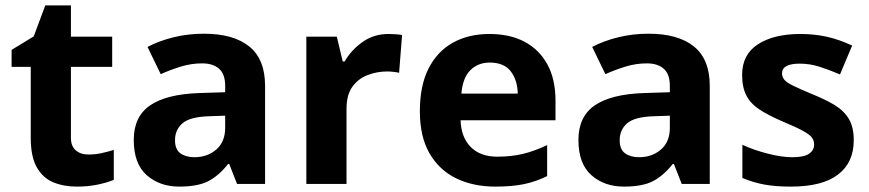

<svg xmlns="http://www.w3.org/2000/svg" viewBox="-20 -682 3224 712"><path d="M308 -109Q333 -109 356 -114Q379 -119 402 -126V-15Q378 -5 342.5 2.5Q307 10 265 10Q216 10 177.5 -6Q139 -22 116.5 -61.5Q94 -101 94 -171V-434H23V-497L105 -547L148 -662H243V-546H396V-434H243V-171Q243 -140 261 -124.5Q279 -109 308 -109Z M736 -557Q846 -557 904.5 -509.5Q963 -462 963 -364V0H859L830 -74H826Q791 -30 752 -10Q713 10 645 10Q572 10 524 -32.5Q476 -75 476 -163Q476 -250 537 -291.5Q598 -333 720 -337L815 -340V-364Q815 -407 792.5 -427Q770 -447 730 -447Q690 -447 652 -435.5Q614 -424 576 -407L527 -508Q571 -531 624.5 -544Q678 -557 736 -557ZM757 -251Q685 -249 657 -225Q629 -201 629 -162Q629 -128 649 -113.5Q669 -99 701 -99Q749 -99 782 -127.5Q815 -156 815 -208V-253Z M1421 -556Q1432 -556 1447 -555Q1462 -554 1471 -552L1460 -412Q1453 -414 1439.5 -415.5Q1426 -417 1416 -417Q1378 -417 1343 -403.5Q1308 -390 1286.5 -360Q1265 -330 1265 -278V0H1116V-546H1229L1251 -454H1258Q1282 -496 1324 -526Q1366 -556 1421 -556Z M1795 -556Q1871 -556 1925.5 -527Q1980 -498 2010 -443Q2040 -388 2040 -308V-236H1688Q1690 -173 1725.5 -137Q1761 -101 1824 -101Q1877 -101 1920 -111.5Q1963 -122 2009 -144V-29Q1969 -9 1924.5 0.5Q1880 10 1817 10Q1735 10 1672 -20.5Q1609 -51 1573 -113Q1537 -175 1537 -269Q1537 -365 1569.5 -428.5Q1602 -492 1660 -524Q1718 -556 1795 -556ZM1796 -450Q1753 -450 1724.5 -422Q1696 -394 1691 -335H1900Q1899 -385 1874 -417.5Q1849 -450 1796 -450Z M2385 -557Q2495 -557 2553.5 -509.5Q2612 -462 2612 -364V0H2508L2479 -74H2475Q2440 -30 2401 -10Q2362 10 2294 10Q2221 10 2173 -32.5Q2125 -75 2125 -163Q2125 -250 2186 -291.5Q2247 -333 2369 -337L2464 -340V-364Q2464 -407 2441.5 -427Q2419 -447 2379 -447Q2339 -447 2301 -435.5Q2263 -424 2225 -407L2176 -508Q2220 -531 2273.5 -544Q2327 -557 2385 -557ZM2406 -251Q2334 -249 2306 -225Q2278 -201 2278 -162Q2278 -128 2298 -113.5Q2318 -99 2350 -99Q2398 -99 2431 -127.5Q2464 -156 2464 -208V-253Z M3146 -162Q3146 -79 3087.5 -34.5Q3029 10 2913 10Q2856 10 2815 2.5Q2774 -5 2733 -22V-145Q2777 -125 2828 -112Q2879 -99 2918 -99Q2962 -99 2980.5 -112Q2999 -125 2999 -146Q2999 -160 2991.5 -171Q2984 -182 2959 -196Q2934 -210 2881 -232Q2830 -254 2797 -275.5Q2764 -297 2748 -327.5Q2732 -358 2732 -404Q2732 -480 2791 -518Q2850 -556 2948 -556Q2999 -556 3045 -546Q3091 -536 3140 -513L3095 -406Q3055 -423 3019 -434.5Q2983 -446 2946 -446Q2913 -446 2896.5 -437Q2880 -428 2880 -410Q2880 -397 2888.5 -386.5Q2897 -376 2921.5 -364Q2946 -352 2994 -332Q3041 -313 3075 -292.5Q3109 -272 3127.5 -241.5Q3146 -211 3146 -162Z"/></svg>

Font: Noto Sans New Tai Lue
Style: Regular
Weight: 400
Designer: Monotype Design Team
Foundry: Monotype Imaging Inc.
Version: Version 2.003